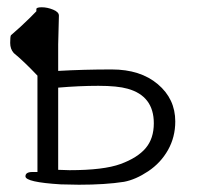

<svg xmlns="http://www.w3.org/2000/svg" viewBox="-20 -497 563 528"><path d="M69 -24H83V-289Q45 -329 18 -351Q8 -362 8 -379Q8 -396 10 -400L36 -423Q64 -449 80 -466V-472Q80 -477 95 -477Q110 -477 126 -470.5Q142 -464 142 -454L140 -375V-302Q209 -306 287.5 -306Q366 -306 414 -265.5Q462 -225 462 -163Q462 -120 442 -84.5Q422 -49 387.5 -26Q353 -3 321 3Q270 11 197 11L147 10Q50 4 50 -12Q50 -24 69 -24ZM331 -253Q303 -261 250.5 -261Q198 -261 140 -256V-30L171 -29Q265 -29 311.5 -46Q358 -63 380.5 -89.5Q403 -116 403 -158Q403 -233 331 -253Z"/></svg>

Font: ToneOZ-Pinyin-WenKai-Light
Style: Light
Weight: 300
Designer: Fontworks Inc.
Foundry: ToneOZ
Version: Version 0.240331